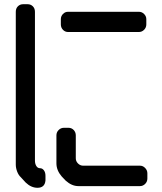

<svg xmlns="http://www.w3.org/2000/svg" viewBox="-20 -787 768 912"><path d="M79 55 102 80Q128 105 158 105Q193 105 196 70V48Q196 32 188.5 22Q181 12 170 12Q159 12 152.5 1.5Q146 -9 146 -24V-731Q146 -747 136 -757Q126 -767 111 -767H90Q75 -767 65 -757Q55 -747 55 -731V-5Q55 11 61.5 28Q68 45 79 55ZM292 71Q321 97 352 97H645Q659 97 669.5 86.5Q680 76 680 61V36Q680 22 669.5 11Q659 0 645 0H375Q361 0 350.5 -10.5Q340 -21 340 -35V-144Q340 -159 330 -169.5Q320 -180 305 -180H284Q269 -180 258.5 -169.5Q248 -159 248 -144V-11Q248 22 273 51ZM303 -635H640Q654 -635 664.5 -645.5Q675 -656 675 -671V-696Q675 -710 664.5 -720.5Q654 -731 640 -731H303Q289 -731 279 -720.5Q269 -710 269 -696V-671Q269 -656 279 -645.5Q289 -635 303 -635Z"/></svg>

Font: WDXL Lubrifont TC
Style: Regular
Weight: 400
Designer: [WDXL Lubrifont] Copyright 2020-2022 (c) NightFurySL2001, Skr-ZERO; [ZCOOL QingKe HuangYou] Copyright 2018-2022 (c) The 
Version: Version 2.001;hotconv 1.1.1;makeotfexe 2.6.0